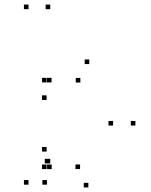

<svg xmlns="http://www.w3.org/2000/svg" viewBox="-20 -795 660 837"><path d="M199 -755V-775H179V-755ZM104.3 -755V-775H84.3V-755ZM104.3 10V-10H84.3V10ZM184.7 10V-10H164.7V10ZM195.2 -82.5V-102.5H175.2V-82.5ZM199 -82.5V-102.5H179V-82.5ZM369.2 -515.7V-535.7H349.2V-515.7ZM204.8 -435.7V-455.7H184.8V-435.7ZM183.2 -435.7V-455.7H163.2V-435.7ZM183.2 -359.3V-379.3H163.2V-359.3ZM330.3 -435.2V-455.2H310.3V-435.2ZM473 -247.7V-267.7H453V-247.7ZM329 -58V-78H309V-58ZM183.2 -134.3V-154.3H163.2V-134.3ZM183.2 -57.8V-77.8H163.2V-57.8ZM205.3 -57.8V-77.8H185.3V-57.8ZM365.2 22V2H345.2V22ZM570.3 -247.7V-267.7H550.3V-247.7Z"/></svg>

Font: Monaspace Neon Dots Var
Style: Regular
Weight: 400
Designer: Riley Cran and the Lettermatic Team
Version: Version 1.100 (Monaspace Neon Dots)